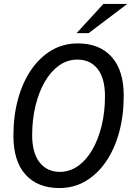

<svg xmlns="http://www.w3.org/2000/svg" viewBox="-20 -935 665 973"><path d="M374 -715Q484 -715 545.5 -647Q607 -579 607 -450Q607 -349 583.5 -263.5Q560 -178 516.5 -115Q473 -52 413.5 -17Q354 18 281 18Q171 18 109.5 -50Q48 -118 48 -247Q48 -348 71.5 -433.5Q95 -519 138.5 -582Q182 -645 241.5 -680Q301 -715 374 -715ZM372 -633Q322 -633 280 -603.5Q238 -574 207.5 -521.5Q177 -469 160 -399.5Q143 -330 143 -250Q143 -159 181 -111.5Q219 -64 283 -64Q333 -64 375 -93.5Q417 -123 447.5 -175.5Q478 -228 495 -297.5Q512 -367 512 -447Q512 -539 474.5 -586Q437 -633 372 -633ZM368 -767 504 -915H625L429 -767Z"/></svg>

Font: Fragment Mono
Style: Italic
Weight: 400
Italic angle: -12°
Designer: Wei Huang based on Nimbus Sans by URW Studio, based on Helvetica by Max Miedinger.
Foundry: Wei Huang
Version: Version 1.011; ttfautohint (v1.8.4.7-5d5b)